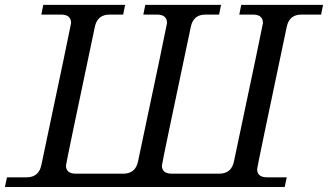

<svg xmlns="http://www.w3.org/2000/svg" viewBox="-28 -752 1319 772"><path d="M1116.7 0H-8.3L0 -39.1H79.1Q127.9 -39.1 138.2 -87.9Q257.8 -653.8 257.8 -659.2Q257.8 -693.4 217.3 -693.4H138.2L146 -732.4H475.1L467.3 -693.4H412.6Q363.8 -693.4 353.5 -644.5Q237.3 -94.7 237.3 -86.4Q237.3 -53.7 277.3 -53.7H467.8Q516.6 -53.7 526.9 -102.5Q643.6 -653.8 643.6 -659.2Q643.6 -693.4 603 -693.4H548.3L556.2 -732.4H860.8L853 -693.4H798.3Q749.5 -693.4 739.3 -644.5Q623 -94.7 623 -86.4Q623 -53.7 663.1 -53.7H853.5Q902.3 -53.7 912.6 -102.5Q1029.3 -653.8 1029.3 -659.2Q1029.3 -693.4 988.8 -693.4H934.1L941.9 -732.4H1271L1263.2 -693.4H1184.1Q1135.3 -693.4 1125 -644.5Q1005.9 -80.1 1005.9 -71.8Q1005.9 -39.1 1045.9 -39.1H1125Z"/></svg>

Font: Munson
Style: Italic
Weight: 400
Italic angle: -12°
Designer: Paul James MIller
Foundry: High-Logic / Made with FontCreator
Version: Version 2.10;May 5, 2019;FontCreator 11.5.0.2430 64-bit